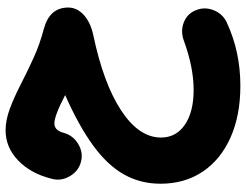

<svg xmlns="http://www.w3.org/2000/svg" viewBox="-116 -393 872 680"><g transform="rotate(-90 320.0 -53.0)"><path d="M198.2 -469.2Q234.9 -469.2 275.1 -454.1Q315.4 -439 359.6 -416.3Q403.8 -393.6 453.4 -370.8Q502.9 -348.1 558.6 -333.5Q633.3 -313 633.3 -247.6Q633.3 -216.3 607.2 -192.4Q581.1 -168.5 536.1 -158.7Q363.8 -122.6 268.3 -59.6Q172.9 3.4 172.9 81.1Q172.9 134.8 218.3 165.8Q263.7 196.8 341.8 196.8Q420.9 196.8 516.1 162.1Q549.8 149.9 580.6 161.9Q611.3 173.8 623.5 204.1Q636.7 235.4 623.8 267.8Q610.8 300.3 579.6 314.5Q476.6 362.3 356 362.3Q251 362.3 172.9 327.4Q94.7 292.5 52 228.8Q9.3 165 9.3 79.6Q9.3 9.3 41.5 -48.8Q73.7 -106.9 143.1 -158Q212.4 -209 323.2 -258.3Q250 -296.4 223.1 -296.4Q197.8 -296.4 189.5 -263.2Q180.2 -230 149.9 -211.9Q119.6 -193.8 87.4 -202.1Q54.7 -210.4 36.4 -241Q18.1 -271.5 26.4 -304.2Q44.9 -379.9 91.6 -424.6Q138.2 -469.2 198.2 -469.2Z"/></g></svg>

Font: Mikhak Black
Style: Regular
Weight: 900
Designer: Amin Abedi
Version: Version 3.3